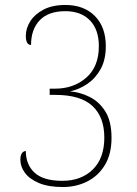

<svg xmlns="http://www.w3.org/2000/svg" viewBox="-20 -744 550 773"><path d="M233 9Q175 9 137 -7Q99 -23 80.5 -48Q62 -73 62 -101Q62 -119 68.5 -127.5Q75 -136 84 -136Q84 -81 119.5 -48.5Q155 -16 231 -16Q307 -16 353.5 -61.5Q400 -107 400 -190Q400 -273 352 -317.5Q304 -362 202 -362H180V-387H201Q277 -387 327.5 -431.5Q378 -476 378 -558Q378 -625 342 -662Q306 -699 243 -699Q175 -699 140 -662.5Q105 -626 105 -563Q84 -563 84 -600Q84 -630 102 -658.5Q120 -687 155.5 -705.5Q191 -724 243 -724Q318 -724 362 -679.5Q406 -635 406 -558Q406 -504 385.5 -466.5Q365 -429 332 -406.5Q299 -384 262 -376Q302 -373 340.5 -354Q379 -335 404 -295.5Q429 -256 429 -189Q429 -124 402.5 -80Q376 -36 331.5 -13.5Q287 9 233 9Z"/></svg>

Font: Noto Serif Hebrew SemiCondensed Thin
Style: Regular
Weight: 100
Width: 4
Designer: Monotype Design Team
Foundry: Monotype Imaging Inc.
Version: Version 2.004; ttfautohint (v1.8.4.7-5d5b)